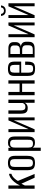

<svg xmlns="http://www.w3.org/2000/svg" viewBox="1398 -2072 790 3625"><g transform="rotate(-90 1792.5 -259.0)"><path d="M42.1 0V-495H104.4V-278.1Q132.5 -338.4 170.8 -384Q209.1 -429.7 249.8 -455.4Q290.5 -481.1 323.6 -481.6V-438.3Q297.7 -431 275.9 -415.5Q254 -399.9 235.2 -378.9Q222.1 -365.1 211 -349Q200 -332.9 189.6 -315.6L320.9 0H249.8L137.5 -248.7Q128 -232.6 118.4 -213.7Q108.8 -194.8 104.4 -185.6V0Z M528.3 7.3Q481.7 7.3 451.3 -5.3Q420.8 -17.8 406.2 -49.8Q391.7 -81.7 391.7 -138V-369.4Q391.7 -441.2 423.5 -472.2Q455.3 -503.3 528.3 -503.3Q601.4 -503.3 632.5 -472.9Q663.6 -442.6 663.6 -369.4V-138.2Q663.6 -82.5 649.7 -50.5Q635.8 -18.6 606.1 -5.6Q576.3 7.3 528.3 7.3ZM528.3 -32.2Q568.4 -32.2 585 -52.2Q601.6 -72.2 601.6 -124.8V-371.6Q601.6 -420.7 585.7 -442.1Q569.8 -463.6 528.3 -463.6Q488.6 -463.6 471.1 -443.2Q453.7 -422.8 453.7 -371.6V-124.8Q453.7 -72.9 471.1 -52.5Q488.6 -32.2 528.3 -32.2Z M756.8 116V-495H814.5L816.6 -451.5Q826.4 -471.9 846.4 -487.1Q866.5 -502.3 912 -502.3Q959.1 -502.3 984.2 -486.2Q1009.4 -470.2 1019 -442.3Q1028.7 -414.4 1028.7 -377.5V-133.3Q1028.7 -91.6 1019.8 -59.9Q1010.8 -28.3 985.8 -10.8Q960.8 6.7 912.3 6.7Q874 6.7 851.4 -5.2Q828.8 -17.2 818.1 -34.6V116ZM892.7 -30.9Q921 -30.9 936.1 -38.8Q951.2 -46.7 957.9 -60.2Q964.7 -73.6 965.7 -90.5Q966.7 -107.4 966.7 -125.7V-367.3Q966.7 -385.6 965.7 -402.5Q964.7 -419.4 957.9 -433.2Q951.2 -447 936.1 -454.9Q921 -462.8 892.7 -462.8Q864.8 -462.8 849.7 -452.7Q834.6 -442.6 827.8 -426.4Q821.1 -410.3 819.9 -391.3Q818.8 -372.2 818.8 -355.2V-119.3Q818.8 -94.7 823.3 -74.6Q827.8 -54.4 843.5 -42.6Q859.3 -30.9 892.7 -30.9Z M1111.1 0V-494.3H1167.3V-113.5L1332.6 -494.3H1389.3V0H1333.8V-393.9Q1291.5 -295 1249.6 -196.9Q1207.8 -98.9 1163.9 0Z M1664.7 0V-190.3Q1656.8 -164.6 1631.3 -147.1Q1605.7 -129.7 1569.4 -129.7Q1521.8 -129.7 1497.8 -146.7Q1473.8 -163.7 1466.3 -193.9Q1458.7 -224.1 1458.7 -263.5V-495H1520.7V-262.4Q1520.7 -219.2 1534.5 -196.5Q1548.2 -173.9 1589.7 -173.9Q1622.2 -173.9 1638.9 -191.1Q1655.7 -208.3 1660.8 -225.3V-495H1723.5V0Z M1808.1 0V-495H1870.1V-283.8H2027.2V-495H2088.6V0H2027.2V-235.9H1870.1V0Z M2311.9 8.7Q2261.7 8.7 2230.9 -2.8Q2200.1 -14.3 2185.9 -45.2Q2171.7 -76 2171.7 -135.1V-381.5Q2171.7 -451.8 2203.5 -477.7Q2235.3 -503.6 2307.6 -503.6Q2379.2 -503.6 2410.7 -477.7Q2442.2 -451.8 2442.2 -381.5V-253.7H2233.7V-114.1Q2233.7 -66.5 2249 -47.5Q2264.3 -28.6 2310.5 -28.6Q2351.9 -28.6 2366.1 -46.8Q2380.2 -65.1 2380.2 -114.1V-178.5H2442.2V-136.1Q2442.2 -78.2 2428.3 -46.6Q2414.4 -15 2385.7 -3.1Q2357.1 8.7 2311.9 8.7ZM2233.7 -286.5H2380.2V-383.7Q2380.2 -426.3 2366.1 -445.3Q2351.9 -464.3 2307.6 -464.3Q2264.3 -464.3 2249 -445.3Q2233.7 -426.3 2233.7 -383.7Z M2520.1 0V-495H2696.5Q2747.6 -495 2778.9 -471.3Q2810.2 -447.5 2810.2 -394.7V-358.4Q2810.2 -310.7 2783.6 -285.6Q2757 -260.4 2712.9 -259V-260.5Q2758 -260.5 2788 -235.2Q2818 -209.8 2818 -153V-122.2Q2818 -71.6 2801.8 -45.2Q2785.6 -18.7 2756.5 -9.4Q2727.4 0 2687.5 0ZM2585.7 -34.7H2672.6Q2697.1 -34.7 2714.7 -41.4Q2732.2 -48.1 2741.7 -66.6Q2751.1 -85 2751.1 -121.1V-159.6Q2751.1 -190 2739.8 -206.1Q2728.5 -222.2 2709.5 -228.5Q2690.6 -234.9 2666.9 -234.9H2585.7ZM2585.7 -277.8H2666.2Q2706.5 -277.8 2727.1 -296.1Q2747.6 -314.4 2747.6 -353V-394.8Q2747.6 -425.1 2728.1 -441.2Q2708.5 -457.3 2680.4 -457.3H2585.7Z M2903.1 0V-494.3H2959.3V-113.5L3124.6 -494.3H3181.3V0H3125.8V-393.9Q3083.5 -295 3041.6 -196.9Q2999.8 -98.9 2955.9 0Z M3265.1 0V-494.3H3321.3V-113.5L3486.6 -494.3H3543.3V0H3487.8V-393.9Q3445.5 -295 3403.6 -196.9Q3361.8 -98.9 3317.9 0ZM3403 -545.7Q3365 -545.7 3343.8 -560.7Q3322.7 -575.6 3314.2 -596.5Q3305.7 -617.3 3305 -634.5H3342.1Q3345.7 -606.5 3362.6 -592.5Q3379.5 -578.5 3403.3 -578.5Q3428.9 -578.5 3445.7 -592Q3462.4 -605.5 3465.6 -634.5H3503Q3501.6 -614.5 3491.4 -593.9Q3481.3 -573.3 3460.2 -559.5Q3439.1 -545.7 3403 -545.7Z"/></g></svg>

Font: Alumni Sans SC Thin
Style: Regular
Weight: 100
Designer: Robert E. Leuschke
Foundry: Robert E. Leuschke
Version: Version 1.018